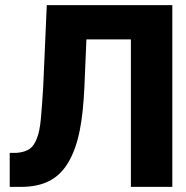

<svg xmlns="http://www.w3.org/2000/svg" viewBox="-20 -731 726 751"><path d="M18 0H61C151 0 206 -31 243 -89C290 -163 304 -266 310 -388L318 -577H492V0H654V-711H163L149 -392C146 -342 143 -301 140 -268C137 -235 132 -208 124 -189C110 -153 91 -137 44 -133H18Z"/></svg>

Font: Asimov Pro
Style: Blk
Weight: 900
Designer: Google
Version: Version 2.000980; 2014